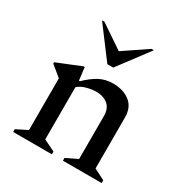

<svg xmlns="http://www.w3.org/2000/svg" viewBox="-165 -834 919 962"><g transform="rotate(30 295.0 -353.5)"><path d="M44 0V-16L108 -48V-347L47 -397V-405L185 -461H192L201 -387H206Q244 -424 279 -442.5Q314 -461 358 -461Q416 -461 454.5 -431.5Q493 -402 493 -343V-48L556 -16V0H332V-16L398 -48V-297Q398 -340 372 -361.5Q346 -383 305 -383Q280 -383 250 -375Q220 -367 202 -350V-48L268 -16V0ZM283 -530 150 -707H164L300 -615L436 -707H450L317 -530Z"/></g></svg>

Font: Spectral Medium
Style: Regular
Weight: 500
Designer: Jean-Baptiste Levee
Foundry: Production Type
Version: Version 2.001